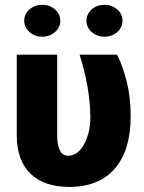

<svg xmlns="http://www.w3.org/2000/svg" viewBox="-20 -751 585 782"><path d="M212.9 -528.3V-202.6Q212.9 -116.7 257.3 -116.7Q296.9 -116.7 322.5 -163.6Q348.1 -210.4 348.1 -276.4Q346.2 -396.5 304.2 -528.3H457Q479.5 -483.4 495.8 -420.2Q512.2 -356.9 512.2 -276.4Q512.2 -139.6 448 -64.7Q383.8 10.3 262.2 10.3Q159.7 10.3 104.5 -43.2Q49.3 -96.7 48.3 -197.3V-528.3ZM152.3 -731.4Q183.1 -731.4 204.3 -712.4Q225.6 -693.4 225.6 -666.5Q225.6 -639.6 204.3 -620.6Q183.1 -601.6 152.3 -601.6Q121.1 -601.6 99.9 -620.6Q78.6 -639.6 78.6 -666.5Q78.6 -693.4 99.9 -712.4Q121.1 -731.4 152.3 -731.4ZM405.8 -731.4Q436.5 -731.4 457.8 -712.4Q479 -693.4 479 -666.5Q479 -639.6 457.8 -620.6Q436.5 -601.6 405.8 -601.6Q374.5 -601.6 353.3 -620.6Q332 -639.6 332 -666.5Q332 -693.4 353.3 -712.4Q374.5 -731.4 405.8 -731.4Z"/></svg>

Font: Roboto
Style: Regular
Weight: 900
Designer: Google
Version: Version 2.001171; 2014